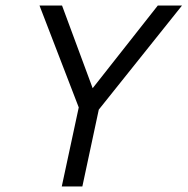

<svg xmlns="http://www.w3.org/2000/svg" viewBox="-20 -670 674 690"><path d="M202 0 263 -284 122 -650H203L313 -353L547 -650H634L335 -276L276 0Z"/></svg>

Font: Sometype Mono
Style: Italic
Weight: 400
Italic angle: -12°
Monospace: yes
Designer: Ryoichi Tsunekawa
Foundry: Dharma Type
Version: Version 1.000; ttfautohint (v1.8.3)